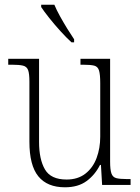

<svg xmlns="http://www.w3.org/2000/svg" viewBox="-20 -786 595 816"><path d="M256 10Q181 10 143 -36.5Q105 -83 105 -184V-439Q105 -473 99.5 -488Q94 -503 78 -507Q62 -511 30 -511H15V-536H146V-183Q146 -109 171 -66Q196 -23 263 -23Q311 -23 343 -48Q375 -73 390.5 -114.5Q406 -156 406 -205V-433Q406 -469 401 -486Q396 -503 380.5 -507Q365 -511 332 -511H322V-536H448V-99Q448 -65 453.5 -49Q459 -33 474 -29Q489 -25 518 -25H535V0H414L409 -85H405Q384 -43 348 -16.5Q312 10 256 10ZM284 -606Q264 -624 238 -652.5Q212 -681 189 -710Q166 -739 155 -756V-766H211Q220 -744 235 -717Q250 -690 266 -664Q282 -638 295 -619V-606Z"/></svg>

Font: Noto Serif Tamil SemiCondensed ExtraLight
Style: Regular
Weight: 200
Width: 4
Designer: Indian Type Foundry, Tom Grace, and the Monotype Design Team
Foundry: Monotype Imaging Inc.
Version: Version 2.004; ttfautohint (v1.8.4.7-5d5b)